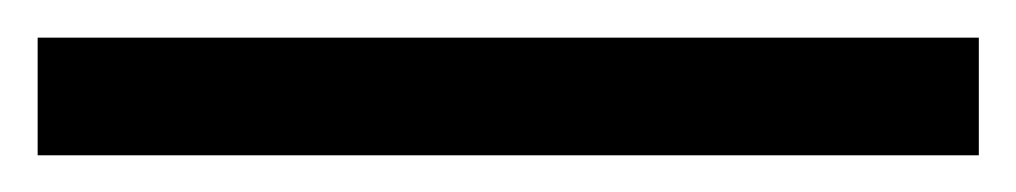

<svg xmlns="http://www.w3.org/2000/svg" viewBox="-20 -270 540 102"><path d="M500 -187.5V-250H0V-187.5Z"/></svg>

Font: Unifont
Style: Regular
Weight: 500
Version: Version 15.1.04